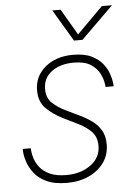

<svg xmlns="http://www.w3.org/2000/svg" viewBox="-53 -780 584 831"><g transform="rotate(-5 238.5 -364.5)"><path d="M465 -739 325 -601H288L206 -739H242L308 -626L421 -739ZM205 10Q150 10 115.5 -6.5Q81 -23 62.5 -47.5Q44 -72 36 -96Q28 -120 27 -136.5Q26 -153 26 -153H61Q61 -153 62 -140Q63 -127 69 -108Q75 -89 90 -69.5Q105 -50 133 -37Q161 -24 205 -24Q268 -24 311 -55.5Q354 -87 354 -138Q354 -178 330.5 -201Q307 -224 274 -240L209 -272Q169 -292 139.5 -321Q110 -350 110 -400Q110 -461 157 -500.5Q204 -540 278 -540Q328 -540 359 -524.5Q390 -509 407 -487Q424 -465 431.5 -442.5Q439 -420 440.5 -404.5Q442 -389 442 -389H407Q407 -389 404.5 -406.5Q402 -424 390.5 -447.5Q379 -471 352.5 -488.5Q326 -506 278 -506Q220 -506 182.5 -478.5Q145 -451 145 -402Q145 -364 168.5 -342Q192 -320 225 -304L287 -274Q314 -261 337.5 -244Q361 -227 375.5 -202.5Q390 -178 390 -141Q390 -96 365.5 -62Q341 -28 299.5 -9Q258 10 205 10Z"/></g></svg>

Font: Be Vietnam Pro Thin
Style: Italic
Weight: 100
Italic angle: -12°
Designer: Lam Bao, Tony Le, Vietanh Nguyen
Foundry: Yellow Type Foundry
Version: Version 1.002; ttfautohint (v1.8.3)